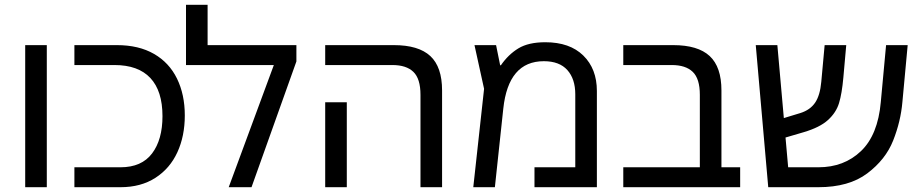

<svg xmlns="http://www.w3.org/2000/svg" viewBox="-20 -780 3832 800"><path d="M85 -592H175V0H85Z M290 -83H482Q570 -83 613.5 -140.5Q657 -198 657 -296Q657 -401 606.5 -455Q556 -509 457 -509H290V-592H467Q558 -592 621.5 -555.5Q685 -519 717.5 -452.5Q750 -386 750 -299Q750 -213 719 -145.5Q688 -78 627.5 -39Q567 0 482 0H290Z M1215 -592V-524L1028 0H933L1121 -509H755V-760H845V-592Z M1732 -385Q1732 -452 1702.5 -480.5Q1673 -509 1615 -509H1335V-592H1621Q1724 -592 1773 -546.5Q1822 -501 1822 -403V0H1732ZM1335 -354H1425V0H1335Z M2467 -401V0H2207V-83H2377V-387Q2377 -451 2344 -488Q2311 -525 2246 -525Q2098 -525 2077 -327L2042 0H1952L1997 -410L1957 -592H2047L2064 -508H2067Q2098 -553 2140 -578.5Q2182 -604 2252 -604Q2354 -604 2410.5 -548.5Q2467 -493 2467 -401Z M3064 -83V0H2896H2577V-83H2896V-385Q2896 -452 2866.5 -480.5Q2837 -509 2779 -509H2577V-592H2785Q2888 -592 2937 -546.5Q2986 -501 2986 -403V-83Z M3762 -592 3740 -355Q3733 -274 3701.5 -194.5Q3670 -115 3593.5 -57.5Q3517 0 3390 0H3181L3129 -592H3219L3246 -288L3315 -309Q3356 -322 3376.5 -352.5Q3397 -383 3402 -439L3416 -592H3506L3494 -457Q3488 -390 3476 -350.5Q3464 -311 3430 -280Q3396 -249 3328 -229L3253 -207L3264 -83H3390Q3497 -83 3567.5 -150.5Q3638 -218 3650 -355L3672 -592Z"/></svg>

Font: Noto Sans Hebrew
Style: Regular
Weight: 400
Designer: Monotype Design Team
Foundry: Monotype Imaging Inc.
Version: Version 1.000